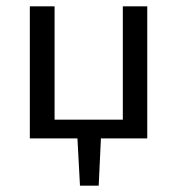

<svg xmlns="http://www.w3.org/2000/svg" viewBox="-20 -436 559 605"><path d="M367 -416H444V0H298L291 149H232L224 0H74V-416H152V-59H367Z"/></svg>

Font: EauTestText Medium
Style: Regular
Weight: 500
Designer: Christian Thalmann (Catharsis Fonts)
Version: Version 0.001;PS 000.001;hotconv 1.0.88;makeotf.lib2.5.64775